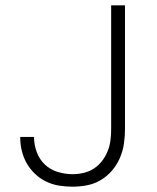

<svg xmlns="http://www.w3.org/2000/svg" viewBox="-20 -690 590 722"><path d="M253 12Q227 12 202 8Q177 4 154 -7Q131 -18 112 -36Q93 -54 80.5 -76Q68 -98 62 -123Q56 -148 56 -174V-175H108V-174Q108 -146 118 -118.5Q128 -91 148.5 -71.5Q169 -52 197 -43.5Q225 -35 253 -35Q274 -35 295 -40Q316 -45 333.5 -56.5Q351 -68 364 -85Q377 -102 385 -122Q393 -142 395.5 -163Q398 -184 398 -205V-670H450V-205Q450 -177 446 -149.5Q442 -122 431 -96.5Q420 -71 402 -49.5Q384 -28 360 -13.5Q336 1 308.5 6.5Q281 12 253 12Z"/></svg>

Font: Lode Dark
Style: Regular
Weight: 400
Monospace: yes
Designer: Belleve Invis
Foundry: Belleve Invis
Version: Version 29.2.0; ttfautohint (v1.8.3)